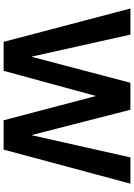

<svg xmlns="http://www.w3.org/2000/svg" viewBox="140 -880 740 1060"><g transform="rotate(90 510.0 -350.0)"><path d="M211 0 27 -700H171L293 -153L437 -700H586L726 -153L849 -700H994L806 0H644L510 -510L371 0Z"/></g></svg>

Font: DM Sans 12pt
Style: Bold
Weight: 700
Version: Version 4.004;gftools[0.9.30]